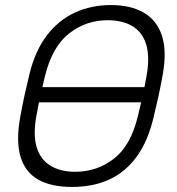

<svg xmlns="http://www.w3.org/2000/svg" viewBox="-20 -730 702 760"><path d="M113 -325 125 -385H591L579 -325ZM265 10Q182 10 130.5 -19.5Q79 -49 61 -110.5Q43 -172 60 -266Q68 -311 76.5 -350Q85 -389 96 -434Q118 -527 164.5 -588.5Q211 -650 276 -680Q341 -710 419 -710Q497 -710 549 -680Q601 -650 621 -588.5Q641 -527 624 -434Q616 -389 607.5 -350Q599 -311 588 -266Q566 -172 521.5 -110.5Q477 -49 412.5 -19.5Q348 10 265 10ZM278 -50Q364 -50 431 -102Q498 -154 526 -271Q537 -316 544.5 -350Q552 -384 560 -429Q574 -507 558 -556Q542 -605 502.5 -627.5Q463 -650 406 -650Q321 -650 254 -598Q187 -546 158 -429Q147 -384 139.5 -350Q132 -316 124 -271Q110 -193 126 -144.5Q142 -96 181.5 -73Q221 -50 278 -50Z"/></svg>

Font: Rubik Light Light
Style: Italic
Weight: 300
Italic angle: -12°
Version: Version 2.104